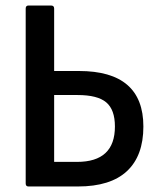

<svg xmlns="http://www.w3.org/2000/svg" viewBox="-20 -675 574 695"><path d="M83 0Q73 0 73 -11V-644Q73 -655 83 -655H165Q176 -655 176 -644V-418H266Q499 -418 499 -217Q499 -111 439.5 -55.5Q380 0 262 0ZM176 -89H259Q396 -89 396 -217Q396 -278 364.5 -304.5Q333 -331 261 -331H176Z"/></svg>

Font: Sofia Sans Extra Cond
Style: Bold
Weight: 700
Width: 1
Designer: Botio Nikoltchev, Ani Petrova
Foundry: lettersoup
Version: Version 4.100; ttfautohint (v1.8.3)